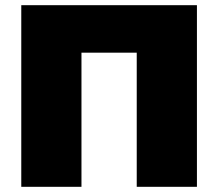

<svg xmlns="http://www.w3.org/2000/svg" viewBox="-20 -720 841 740"><path d="M739 -700H62V0H294V-517H507V0H739Z"/></svg>

Font: Montserrat Custom Black
Style: Regular
Weight: 900
Designer: Julieta Ulanovsky
Foundry: Julieta Ulanovsky
Version: Version 7.200